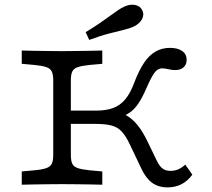

<svg xmlns="http://www.w3.org/2000/svg" viewBox="-20 -786 900 817"><path d="M235.5 -2.4Q211.3 -2.4 182.7 -2Q154 -1.6 125.4 -1.2Q96.8 -0.8 72.6 0V-56.5L125.8 -61.3Q159.7 -64.5 177 -70.6Q194.4 -76.6 200.4 -89.5Q206.5 -102.4 206.5 -125.8V-445.2Q206.5 -468.5 200.4 -481.5Q194.4 -494.4 177 -500.4Q159.7 -506.5 125.8 -509.7L72.6 -514.5V-571Q96.8 -570.2 125.4 -569.8Q154 -569.4 182.7 -569Q211.3 -568.5 235.5 -568.5H243.5H252.4Q276.6 -568.5 305.2 -569Q333.9 -569.4 362.9 -569.8Q391.9 -570.2 415.3 -571V-514.5L362.1 -509.7Q329 -506.5 311.3 -500.4Q293.5 -494.4 287.5 -481.5Q281.5 -468.5 281.5 -445.2V-125.8Q281.5 -102.4 287.5 -89.5Q293.5 -76.6 311.3 -70.6Q329 -64.5 362.1 -61.3L415.3 -56.5V0Q391.9 -0.8 362.9 -1.2Q333.9 -1.6 305.2 -2Q276.6 -2.4 252.4 -2.4H243.5ZM692.7 11.3Q654 11.3 627.4 -8.1Q600.8 -27.4 581.5 -68.5L533.1 -170.2Q516.1 -206.5 498.4 -225.8Q480.6 -245.2 454 -252Q427.4 -258.9 383.1 -258.9H250.8V-315.3H387.9Q432.3 -315.3 462.1 -326.6Q491.9 -337.9 513.3 -363.7Q534.7 -389.5 550.8 -433.1Q571 -486.3 593.1 -519Q615.3 -551.6 642.3 -566.9Q669.4 -582.3 703.2 -582.3Q736.3 -582.3 755.2 -569Q774.2 -555.6 774.2 -531.5Q774.2 -511.3 761.3 -499.6Q748.4 -487.9 726.6 -487.9Q716.9 -487.9 709.7 -489.1Q702.4 -490.3 696.4 -491.5Q690.3 -492.7 683.9 -494Q677.4 -495.2 670.2 -495.2Q658.1 -495.2 648.4 -487.9Q638.7 -480.6 628.2 -462.5Q617.7 -444.4 603.2 -411.3Q585.5 -370.2 568.5 -345.2Q551.6 -320.2 531.5 -306.5Q511.3 -292.7 483.1 -285.5L457.3 -316.1Q492.7 -309.7 519 -294.4Q545.2 -279 566.9 -251.6Q588.7 -224.2 609.7 -179.8L647.6 -101.6Q658.9 -78.2 672.2 -68.5Q685.5 -58.9 704.8 -58.9Q723.4 -58.9 738.3 -65.3Q753.2 -71.8 768.5 -85.5L798.4 -42.7Q778.2 -15.3 752 -2Q725.8 11.3 692.7 11.3ZM359.7 -616.1 344.4 -649.2Q378.2 -669.4 403.2 -686.7Q428.2 -704 447.6 -718.1Q466.9 -732.3 482.3 -742.7Q497.6 -753.2 511.3 -758.9Q535.5 -769.4 556.5 -764.5Q577.4 -759.7 585.5 -741.9Q594.4 -724.2 584.7 -705.2Q575 -686.3 551.6 -674.2Q535.5 -666.1 509.7 -659.7Q483.9 -653.2 446.8 -644Q409.7 -634.7 359.7 -616.1Z"/></svg>

Font: Playfair 5pt SemiExpanded Light
Style: Regular
Weight: 300
Width: 6
Designer: Claus Eggers Sørensen
Foundry: Claus Eggers Sørensen
Version: Version 2.203